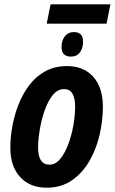

<svg xmlns="http://www.w3.org/2000/svg" viewBox="-20 -862 533 892"><path d="M197 -752 215 -842H493L475 -752ZM310 -599Q289 -599 277.5 -609.5Q266 -620 266 -645Q266 -674 281.5 -693.5Q297 -713 324 -713Q343 -713 354.5 -702.5Q366 -692 366 -668Q366 -639 351.5 -619Q337 -599 310 -599ZM197 10Q119 10 73.5 -39.5Q28 -89 28 -177Q28 -224 37.5 -276Q47 -328 66.5 -377.5Q86 -427 117 -467.5Q148 -508 191.5 -531.5Q235 -555 291 -555Q369 -555 413.5 -505Q458 -455 458 -366Q458 -303 443 -237Q428 -171 396 -115Q364 -59 314.5 -24.5Q265 10 197 10ZM210 -97Q238 -97 260 -124Q282 -151 297.5 -192.5Q313 -234 321 -280.5Q329 -327 329 -367Q329 -404 317 -426Q305 -448 277 -448Q247 -448 224.5 -419.5Q202 -391 187 -347.5Q172 -304 164.5 -258Q157 -212 157 -176Q157 -97 210 -97Z"/></svg>

Font: Noto Sans Condensed
Style: Bold Italic
Weight: 700
Width: 3
Italic angle: -12°
Designer: Monotype Design Team
Foundry: Monotype Imaging Inc.
Version: Version 2.013; ttfautohint (v1.8.4.7-5d5b)